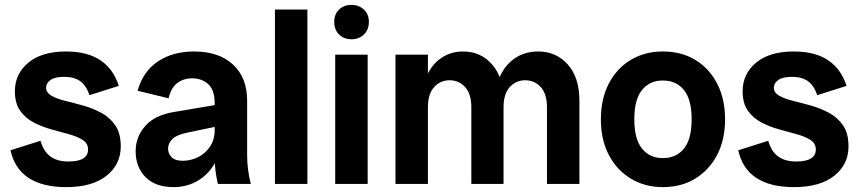

<svg xmlns="http://www.w3.org/2000/svg" viewBox="-20 -754 3527 787"><path d="M251 13Q155 13 97.5 -24.5Q40 -62 23 -138L146 -177Q159 -132 187.5 -112Q216 -92 260 -92Q301 -92 321 -104.5Q341 -117 341 -141Q341 -166 319.5 -180Q298 -194 264 -203.5Q230 -213 191.5 -223.5Q153 -234 119 -251.5Q85 -269 63 -299.5Q41 -330 41 -380Q41 -451 96 -497Q151 -543 251 -543Q338 -543 391.5 -507Q445 -471 467 -402L347 -364Q333 -404 308.5 -421.5Q284 -439 243 -439Q205 -439 187 -426Q169 -413 169 -395Q169 -374 191 -361.5Q213 -349 248 -340.5Q283 -332 322 -321Q361 -310 396 -291Q431 -272 453 -239.5Q475 -207 475 -154Q475 -80 416.5 -33.5Q358 13 251 13Z M873 0Q867 -26 863.5 -53Q860 -80 860 -106V-330Q860 -386 833 -409.5Q806 -433 768 -433Q732 -433 706.5 -413.5Q681 -394 671 -351L544 -382Q566 -461 627 -502Q688 -543 776 -543Q877 -543 935 -489.5Q993 -436 993 -342V-118Q993 -59 1008 0ZM692 13Q617 13 576.5 -28Q536 -69 536 -134Q536 -193 575.5 -238Q615 -283 699 -296L895 -329V-241L746 -210Q703 -201 686 -183.5Q669 -166 669 -145Q669 -124 683.5 -109.5Q698 -95 729 -95Q761 -95 791 -109.5Q821 -124 840.5 -152.5Q860 -181 860 -221H894Q894 -149 867 -96.5Q840 -44 794.5 -15.5Q749 13 692 13Z M1107 0V-715H1240V0Z M1354 0V-530H1487V0ZM1421 -593Q1390 -593 1370 -612.5Q1350 -632 1350 -664Q1350 -696 1370 -715Q1390 -734 1421 -734Q1451 -734 1471.5 -715Q1492 -696 1492 -664Q1492 -632 1471.5 -612.5Q1451 -593 1421 -593Z M2222 0V-314Q2222 -369 2196.5 -397Q2171 -425 2133 -425Q2095 -425 2069.5 -397Q2044 -369 2044 -314H2005Q2005 -386 2027.5 -437Q2050 -488 2091 -515.5Q2132 -543 2186 -543Q2260 -543 2307.5 -489.5Q2355 -436 2355 -341V0ZM1601 0V-530H1734V0ZM1912 0V-314Q1912 -369 1886.5 -397Q1861 -425 1823 -425Q1785 -425 1759.5 -397Q1734 -369 1734 -314H1705Q1705 -386 1726.5 -437Q1748 -488 1787.5 -515.5Q1827 -543 1878 -543Q1951 -543 1997.5 -489.5Q2044 -436 2044 -341V0Z M2697 13Q2623 13 2565.5 -22Q2508 -57 2475.5 -119Q2443 -181 2443 -265Q2443 -349 2475.5 -411.5Q2508 -474 2565.5 -508.5Q2623 -543 2697 -543Q2773 -543 2830 -508.5Q2887 -474 2919.5 -411.5Q2952 -349 2952 -265Q2952 -181 2919.5 -119Q2887 -57 2830 -22Q2773 13 2697 13ZM2697 -106Q2752 -106 2783.5 -145Q2815 -184 2815 -265Q2815 -346 2783.5 -385Q2752 -424 2697 -424Q2643 -424 2611.5 -385Q2580 -346 2580 -265Q2580 -184 2611.5 -145Q2643 -106 2697 -106Z M3234 13Q3138 13 3080.5 -24.5Q3023 -62 3006 -138L3129 -177Q3142 -132 3170.5 -112Q3199 -92 3243 -92Q3284 -92 3304 -104.5Q3324 -117 3324 -141Q3324 -166 3302.5 -180Q3281 -194 3247 -203.5Q3213 -213 3174.5 -223.5Q3136 -234 3102 -251.5Q3068 -269 3046 -299.5Q3024 -330 3024 -380Q3024 -451 3079 -497Q3134 -543 3234 -543Q3321 -543 3374.5 -507Q3428 -471 3450 -402L3330 -364Q3316 -404 3291.5 -421.5Q3267 -439 3226 -439Q3188 -439 3170 -426Q3152 -413 3152 -395Q3152 -374 3174 -361.5Q3196 -349 3231 -340.5Q3266 -332 3305 -321Q3344 -310 3379 -291Q3414 -272 3436 -239.5Q3458 -207 3458 -154Q3458 -80 3399.5 -33.5Q3341 13 3234 13Z"/></svg>

Font: Radio Canada Big SemiBold
Style: Regular
Weight: 600
Designer: Étienne Aubert Bonn
Foundry: Coppers and Brasses
Version: Version 1.001